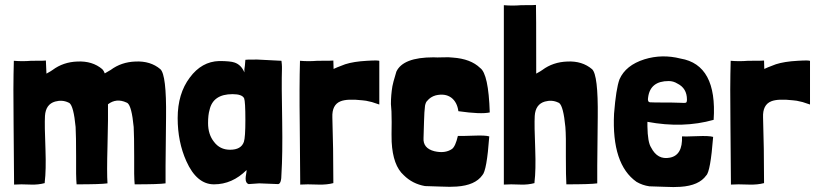

<svg xmlns="http://www.w3.org/2000/svg" viewBox="-20 -744 3305 777"><path d="M193 -461Q236 -493 293 -495Q354 -498 394 -464Q400 -458 404 -447L428 -461Q471 -493 528 -495Q589 -498 629 -464Q654 -441 652 -271Q649 -11 650 -2Q623 2 525 2Q522 -28 523 -110Q523 -194 521 -230Q513 -314 496 -327Q495 -328 494 -328Q492 -329 492 -329Q451 -348 417 -322Q418 -273 415 -153Q412 -44 415 -2Q388 2 290 2Q287 -28 288 -110Q288 -194 286 -230Q278 -314 261 -327Q260 -328 259 -328Q257 -329 257 -329Q232 -341 203 -333Q165 -322 162 -275Q160 -237 164 -140Q167 -55 161 -7V-3Q135 4 106 3Q62 1 37 3L35 -243Q33 -394 36 -498Q71 -495 106 -498Q166 -498 166 -499Q165 -509 168 -446Q188 -457 193 -461Z M1121 -474V-464Q1119 -406 1122 -252Q1124 -119 1119 -40Q1119 -1 1106 1L1029 -2L986 1Q974 -3 974 -21Q974 -29 976 -39Q978 -50 978 -56Q920 2 846 2Q776 2 734 -92Q699 -170 699 -266Q699 -365 748 -430Q796 -495 867 -497Q912 -497 929 -491Q956 -482 969 -451Q968 -463 971 -478Q973 -496 973 -502Q973 -503 1021 -503Q1091 -500 1119 -498Q1121 -482 1121 -474ZM822 -246Q822 -200 846 -170Q870 -138 911 -138Q956 -138 967 -170Q973 -188 973 -259Q973 -333 968 -346Q960 -363 921 -363Q842 -363 828 -299Q822 -279 822 -246Z M1330 -465Q1337 -469 1377 -484Q1411 -495 1465 -498Q1515 -501 1515 -497V-321L1485 -331Q1457 -338 1447 -338Q1385 -345 1358 -334Q1323 -320 1325 -269Q1329 -146 1329 -7V-3Q1303 4 1269 3Q1219 1 1195 3L1193 -243Q1191 -394 1194 -498Q1229 -495 1264 -498Q1329 -498 1329 -499Z M1932 -35Q1903 6 1828 11Q1803 13 1762 11L1700 9Q1649 0 1614 -35Q1570 -74 1565 -170Q1564 -191 1565 -250Q1565 -299 1562 -323Q1562 -359 1568 -395Q1569 -404 1584 -454Q1611 -512 1734 -512Q1747 -511 1773 -512Q1798 -513 1812 -511Q1885 -506 1923 -469Q1957 -445 1962 -289Q1926 -281 1835 -294Q1830 -331 1806 -349Q1781 -367 1743 -358Q1722 -352 1709 -336Q1703 -331 1700 -316Q1697 -293 1696 -253Q1695 -203 1694 -186Q1691 -144 1738 -132Q1781 -122 1809 -141Q1823 -151 1833 -194Q1842 -193 1896 -195Q1944 -197 1960 -192Q1950 -53 1932 -35Z M2175 -461Q2218 -493 2276 -495Q2336 -498 2376 -464Q2401 -441 2399 -271Q2396 -11 2397 -2Q2370 2 2272 2Q2270 -28 2270 -110Q2271 -194 2268 -230Q2260 -314 2243 -327Q2243 -328 2241 -328Q2240 -329 2239 -329Q2214 -341 2185 -333Q2147 -322 2144 -275Q2142 -237 2146 -140Q2149 -55 2143 -7V-3Q2117 4 2088 3Q2044 1 2019 3V-723Q2054 -720 2089 -723Q2149 -723 2149 -724Q2150 -719 2150 -446Q2170 -457 2175 -461Z M2600 -233Q2601 -168 2615 -147Q2641 -96 2691 -106Q2743 -116 2740 -192Q2749 -191 2802 -193Q2849 -195 2866 -190Q2855 -49 2838 -34Q2809 7 2734 12Q2709 14 2669 12L2608 10Q2580 6 2556 -8Q2455 -79 2465 -284Q2473 -385 2487 -423Q2512 -480 2588 -504Q2659 -526 2734 -507Q2883 -482 2868 -259Q2744 -224 2600 -251ZM2686 -416Q2612 -416 2603 -351Q2599 -331 2611 -330Q2613 -329 2697 -329Q2716 -329 2735 -328Q2751 -327 2754 -328Q2760 -328 2760 -341Q2760 -387 2721 -406Q2705 -416 2686 -416Z M3073 -465Q3080 -469 3120 -484Q3154 -495 3208 -498Q3258 -501 3258 -497V-321L3228 -331Q3200 -338 3190 -338Q3128 -345 3101 -334Q3066 -320 3068 -269Q3072 -146 3072 -7V-3Q3046 4 3012 3Q2962 1 2938 3L2936 -243Q2934 -394 2937 -498Q2972 -495 3007 -498Q3072 -498 3072 -499Z"/></svg>

Font: Londrina Solid
Style: Regular
Weight: 400
Designer: Marcelo Magalhaes
Foundry: Marcelo Magalh„es
Version: Version 1.001 2011